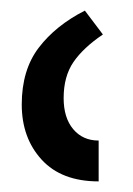

<svg xmlns="http://www.w3.org/2000/svg" viewBox="-20 -780 251 362"><path d="M166 -438Q96 -438 58.5 -479Q21 -520 21 -583Q21 -648 53 -690Q85 -732 140 -760L174 -715Q137 -690 118.5 -663Q100 -636 100 -595Q100 -558 118 -536.5Q136 -515 166 -515Z"/></svg>

Font: Noto Sans Armenian
Style: Regular
Weight: 400
Designer: Monotype Design Team
Foundry: Monotype Imaging Inc.
Version: Version 2.007